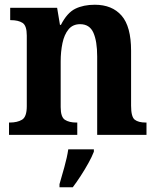

<svg xmlns="http://www.w3.org/2000/svg" viewBox="-20 -569 663 810"><path d="M18 0V-52H21Q53 -52 73 -64Q93 -76 93 -121V-419Q93 -461 75 -472.5Q57 -484 26 -484H23V-536H221L233 -464H237Q263 -515 297.5 -532Q332 -549 380 -549Q453 -549 493 -503Q533 -457 533 -355V-123Q533 -76 548.5 -64Q564 -52 595 -52H598V0H390V-331Q390 -395 374 -431Q358 -467 318 -467Q287 -467 269 -445Q251 -423 243.5 -387Q236 -351 236 -310V-117Q236 -75 254 -63.5Q272 -52 302 -52H306V0ZM231 208Q240 177 251.5 136Q263 95 268 61H376V71Q368 92 353 119Q338 146 320.5 173Q303 200 287 221H231Z"/></svg>

Font: Noto Serif Thai SemiCondensed
Style: Bold
Weight: 700
Width: 4
Designer: Monotype Design Team
Foundry: Monotype Imaging Inc.
Version: Version 2.002; ttfautohint (v1.8.4.7-5d5b)